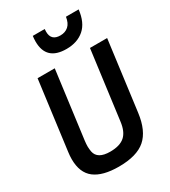

<svg xmlns="http://www.w3.org/2000/svg" viewBox="-248 -1164 1150 1298"><g transform="rotate(-30 327.5 -515.5)"><path d="M582 -853ZM378 -853Q221 -853 221 -1001Q221 -1021 224 -1044H317L316 -1023Q316 -953 388 -953Q426 -953 451 -975Q476 -997 483 -1044H582Q571 -947 517.5 -900Q464 -853 378 -853ZM287 13Q162 13 98.5 -35.5Q35 -84 35 -190Q35 -216 39 -245L109 -780H243L174 -254Q171 -230 171 -209Q172 -186 175 -170Q188 -104 287 -104Q363 -104 401 -138Q439 -172 448 -247L518 -780H652L581 -237Q564 -106 496 -46.5Q428 13 287 13Z"/></g></svg>

Font: Tanohe Sans SemiBold
Style: Italic
Weight: 600
Designer: Village Type and Design LLC & Cristiano Sobral
Foundry: Cooper Hewitt Smithsonian Design Museum
Version: Version 1.00;September 29, 2021;FontCreator 13.0.0.2655 64-b